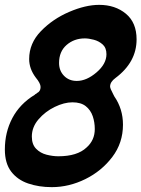

<svg xmlns="http://www.w3.org/2000/svg" viewBox="-42 -759 582 790"><path d="M171 11Q118 11 74 -4Q30 -19 4 -53Q-22 -87 -22 -144Q-22 -215 9 -273.5Q40 -332 101 -369Q102 -371 105.5 -372.5Q109 -374 109 -375L110 -376Q125 -383 125 -401Q125 -416 105 -440Q78 -476 78 -516Q78 -581 126.5 -631Q175 -681 242.5 -710Q310 -739 366 -739Q432 -739 476 -702.5Q520 -666 520 -597Q520 -503 433 -438Q411 -422 411 -403Q411 -395 424 -371L428 -363Q464 -311 464 -246Q464 -171 420 -113Q376 -55 309 -22Q242 11 171 11ZM274 -426Q314 -426 355 -461Q396 -496 396 -536Q396 -562 380.5 -576Q365 -590 344 -595.5Q323 -601 307 -601Q263 -601 232 -574Q201 -547 201 -500Q201 -468 221.5 -447Q242 -426 274 -426ZM198 -116Q276 -116 314 -152Q348 -182 348 -228Q348 -256 339.5 -281Q331 -306 311 -322Q291 -338 256 -338Q222 -338 183 -319Q144 -300 116.5 -268Q89 -236 89 -197Q89 -165 106.5 -147Q124 -129 149.5 -122.5Q175 -116 198 -116Z"/></svg>

Font: Bangerz
Style: Regular
Weight: 400
Designer: vernon adams
Foundry: Vernon Adams
Version: Version 2.10;February 7, 2025;FontCreator 13.0.0.2683 64-bit